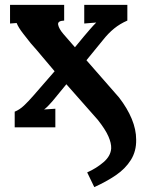

<svg xmlns="http://www.w3.org/2000/svg" viewBox="-20 -520 586 784"><path d="M365 244 336 184Q374 167 403 142Q432 117 434 86Q435 65 422.5 36.5Q410 8 379 -31L251 -176L205 -120Q202 -116 193.5 -106Q185 -96 175.5 -86.5Q166 -77 160 -73L206 -76V0H40V-64Q60 -72 78 -89Q96 -106 116 -129L203 -229Q178 -258 154 -287Q130 -316 105 -344Q93 -359 74 -383.5Q55 -408 48 -426L21 -424V-500H242V-436Q214 -435 217.5 -418.5Q221 -402 239 -381L286 -327L324 -373Q336 -387 348 -401Q360 -415 373 -428L324 -424V-500H500V-436Q470 -423 446 -403.5Q422 -384 400 -356L333 -274L466 -122Q500 -78 518 -34.5Q536 9 536 50Q537 97 514.5 133Q492 169 453 195.5Q414 222 365 244Z"/></svg>

Font: Lora
Style: Bold
Weight: 700
Designer: Olga Karpushina, Alexei Vanyashin (Cyrillic)
Foundry: Cyreal
Version: Version 3.006; ttfautohint (v1.8.4.7-5d5b);gftools[0.9.30]